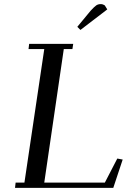

<svg xmlns="http://www.w3.org/2000/svg" viewBox="-20 -916 631 936"><path d="M53.2 0 56.2 -25.9H99.1L195.8 -676.8H119.1L122.1 -702.1H336.9L333 -676.8H291L195.8 -25.9H491.2L551.8 -143.1L578.1 -138.2L532.2 0ZM356.9 -785.2 421.9 -863.8Q439.9 -883.3 449 -889.6Q458 -896 471.2 -896Q476.6 -896 481.7 -894.3Q486.8 -892.6 489.3 -890.6L491.2 -889.2L502.9 -870.1L372.1 -770Z"/></svg>

Font: Dehuti Alt
Style: Bold-Italic
Weight: 700
Version: Version 1.2